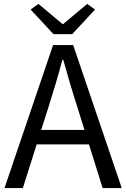

<svg xmlns="http://www.w3.org/2000/svg" viewBox="-20 -964 647 984"><path d="M350 -789 467 -915 427 -944 304 -841H300L177 -944L137 -915L254 -789ZM191 -298 227 -410C253 -493 277 -572 300 -658H304C328 -573 351 -493 378 -410L413 -298ZM506 0H604L355 -733H252L3 0H97L168 -224H436Z"/></svg>

Font: Noto Sans Mono CJK JP Regular
Style: Regular
Weight: 400
Designer: Ryoko NISHIZUKA (kana & ideographs); Paul D. Hunt (Latin, Greek & Cyrillic); Wenlong ZHANG (bopomofo); Sandoll Communica
Foundry: Adobe Systems Incorporated
Version: Version 1.004;PS 1.004;hotconv 1.0.82;makeotf.lib2.5.63406